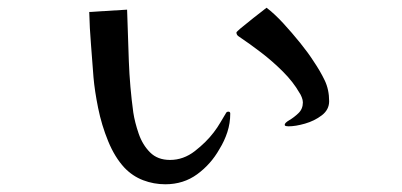

<svg xmlns="http://www.w3.org/2000/svg" viewBox="-20 -475 1040 497"><path d="M576 -181Q576 -186 571 -186Q568 -186 566 -184Q558 -171 550.5 -158Q543 -145 533 -132Q514 -107 484.5 -84Q455 -61 420 -61Q388 -61 368.5 -80.5Q349 -100 339 -129Q329 -158 325 -184Q316 -250 313.5 -316.5Q311 -383 309 -450L211 -444Q212 -402 215.5 -360Q219 -318 222 -275Q225 -240 234 -195.5Q243 -151 260 -109.5Q277 -68 302 -41Q323 -19 350.5 -8.5Q378 2 408 2Q455 2 490.5 -24Q526 -50 548 -89Q561 -110 568.5 -133Q576 -156 576 -181ZM832 -213Q832 -243 820.5 -267Q809 -291 792 -316Q778 -338 757 -364Q736 -390 713.5 -414.5Q691 -439 670 -455Q653 -442 636 -428.5Q619 -415 602 -401Q601 -400 596.5 -396Q592 -392 592 -391Q592 -384 599 -380Q626 -362 656 -339Q686 -316 712.5 -289.5Q739 -263 755 -235Q758 -231 761 -223.5Q764 -216 764 -210Q764 -193 752.5 -182Q741 -171 729 -164Q717 -157 717 -152Q717 -149 721.5 -148.5Q726 -148 727 -148Q745 -148 769.5 -155Q794 -162 813 -176.5Q832 -191 832 -213Z"/></svg>

Font: UoqMunThenKhung
Style: Regular
Weight: 400
Designer: Font-Kai, 金井和夫, 宇文滿月
Foundry: Kazuo Kanai, Moonlit Owen
Version: Version 1.197